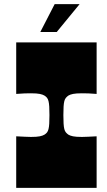

<svg xmlns="http://www.w3.org/2000/svg" viewBox="-20 -904 515 924"><path d="M58 0V-248Q81 -247 98.5 -246Q116 -245 129 -245Q157 -245 171.5 -248Q186 -251 194 -256Q202 -261 206.5 -267Q211 -273 213.5 -283Q216 -293 217 -309Q218 -325 218 -350Q218 -375 217 -391Q216 -407 213.5 -417Q211 -427 206.5 -433Q202 -439 194 -444Q186 -449 171.5 -452Q157 -455 129 -455Q116 -455 98.5 -454.5Q81 -454 58 -452V-700H445V-452Q423 -454 405.5 -454.5Q388 -455 374 -455Q346 -455 331.5 -452Q317 -449 309 -444Q302 -439 297 -433Q292 -427 289.5 -417Q287 -407 286 -391Q285 -375 285 -350Q285 -325 286 -309Q287 -293 289.5 -283Q292 -273 297 -267Q302 -261 309 -256Q317 -251 331.5 -248Q346 -245 374 -245Q388 -245 405.5 -246Q423 -247 445 -248V0ZM174 -750 243 -884H363L253 -750Z"/></svg>

Font: Ojuju ExtraBold
Style: Regular
Weight: 800
Designer: Chisaokwu Joboson, Mirko Velimirovic
Foundry: Udi Foundry
Version: Version 1.000